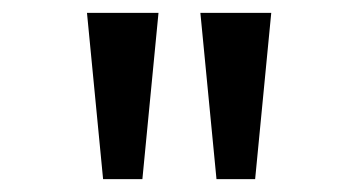

<svg xmlns="http://www.w3.org/2000/svg" viewBox="-20 -749 542 298"><path d="M140 -471 115 -729H226L201 -471ZM316 -471 291 -729H401L376 -471Z"/></svg>

Font: ltamil85
Style: Book
Weight: 400
Designer: Jelle Bosma - Monotype Design Team
Foundry: Monotype Imaging Inc.
Version: Version 2.003